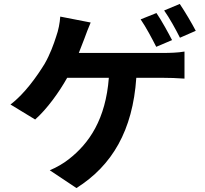

<svg xmlns="http://www.w3.org/2000/svg" viewBox="-20 -874 1040 972"><path d="M772 -808 692 -776C719 -737 750 -678 771 -637L851 -671C832 -708 797 -772 772 -808ZM890 -854 811 -821C838 -783 870 -725 891 -683L971 -718C953 -753 916 -816 890 -854ZM439 -760 285 -790C283 -759 276 -721 264 -688C252 -650 233 -598 206 -551C168 -489 104 -398 33 -345L158 -269C218 -322 279 -407 320 -480H531C515 -271 432 -148 327 -67C303 -48 268 -27 232 -12L367 78C548 -36 652 -214 670 -480H810C833 -480 877 -479 914 -476V-613C881 -607 836 -606 810 -606H379L407 -678C415 -700 428 -735 439 -760Z"/></svg>

Font: Noto Sans CJK TC
Style: Bold
Weight: 700
Designer: Ryoko NISHIZUKA 西塚涼子 (kana, bopomofo & ideographs); Paul D. Hunt (Latin, Greek & Cyrillic); Sandoll Communications 산돌커뮤니
Foundry: Adobe
Version: Version 2.004;hotconv 1.0.118;makeotfexe 2.5.65603